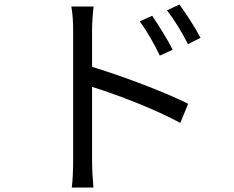

<svg xmlns="http://www.w3.org/2000/svg" viewBox="-20 -790 1040 853"><path d="M656 -720 601 -695C634 -650 665 -595 690 -543L747 -569C724 -616 681 -683 656 -720ZM777 -770 722 -744C756 -700 788 -647 815 -594L871 -622C847 -668 803 -735 777 -770ZM305 -75C305 -38 303 11 299 43H395C392 11 389 -43 389 -75V-404C500 -370 673 -303 781 -244L816 -329C710 -382 521 -453 389 -493V-657C389 -687 392 -730 396 -761H297C303 -730 305 -685 305 -657C305 -573 305 -131 305 -75Z"/></svg>

Font: Noto Sans Mono CJK SC
Style: Regular
Weight: 400
Designer: Ryoko NISHIZUKA 西塚涼子 (kana, bopomofo & ideographs); Paul D. Hunt (Latin, Greek & Cyrillic); Sandoll Communications 산돌커뮤니
Foundry: Adobe
Version: Version 2.004;hotconv 1.0.118;makeotfexe 2.5.65603